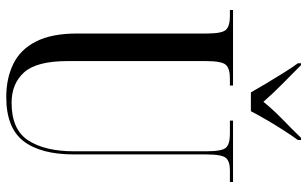

<svg xmlns="http://www.w3.org/2000/svg" viewBox="-204 -767 981 613"><g transform="rotate(90 286.5 -460.5)"><path d="M290 10Q230 10 184 -12.5Q138 -35 112.5 -85Q87 -135 87 -216V-630Q87 -679 75 -691.5Q63 -704 32 -704H12V-714H253V-704H230Q199 -704 187 -691Q175 -678 175 -627V-186Q175 -87 211 -47Q247 -7 308 -7Q394 -7 428.5 -60.5Q463 -114 463 -206V-629Q463 -679 451.5 -691.5Q440 -704 408 -704H365V-714H561V-704H523Q495 -704 484 -691Q473 -678 473 -627V-206Q473 -100 430.5 -45Q388 10 290 10ZM275 -771Q262 -794 245.5 -821.5Q229 -849 212.5 -875.5Q196 -902 182 -921V-931H188Q216 -903 247 -872.5Q278 -842 305 -811Q331 -843 361.5 -872.5Q392 -902 420 -931H427V-921Q413 -902 396 -875.5Q379 -849 363 -821.5Q347 -794 335 -771Z"/></g></svg>

Font: Noto Serif Display ExtraCondensed
Style: Regular
Weight: 400
Width: 2
Designer: Monotype Design Team
Foundry: Monotype Imaging Inc.
Version: Version 2.009